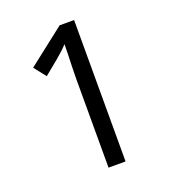

<svg xmlns="http://www.w3.org/2000/svg" viewBox="-131 -812 813 911"><g transform="rotate(-20 275.5 -357.0)"><path d="M261 0V-446Q261 -474 262 -506.5Q263 -539 264 -569.5Q265 -600 265 -622Q249 -605 237.5 -594.5Q226 -584 206 -567L134 -508L87 -568L274 -714H347V0Z"/></g></svg>

Font: ukannada85
Style: Book
Weight: 400
Designer: Jelle Bosma - Monotype Design Team
Foundry: Monotype Imaging Inc.
Version: Version 2.003